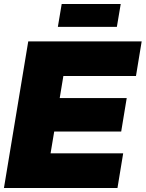

<svg xmlns="http://www.w3.org/2000/svg" viewBox="-23 -933 724 953"><path d="M-3.4 0 117.2 -727.5H680.2L651.9 -555.7H291.5L273.4 -446.3H606L578.6 -280.3H246.1L228 -171.9H588.4L560.1 0ZM576.2 -913.1 557.1 -799.8H264.2L283.2 -913.1Z"/></svg>

Font: Inter Display Black
Style: Italic
Weight: 900
Italic angle: -9.39999°
Designer: Rasmus Andersson
Foundry: rsms
Version: Version 4.000;git-a52131595